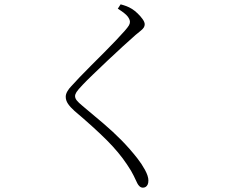

<svg xmlns="http://www.w3.org/2000/svg" viewBox="-20 -808 1040 885"><path d="M639 57Q630 57 623.5 51Q617 45 613 37Q606 23 596.5 2.5Q587 -18 566 -49Q529 -105 472 -162Q415 -219 323 -297Q304 -314 293.5 -329.5Q283 -345 283 -362Q283 -374 290.5 -387Q298 -400 308 -410Q323 -427 347.5 -452.5Q372 -478 402 -508Q432 -538 461.5 -567.5Q491 -597 515.5 -623Q540 -649 555 -666Q569 -682 574 -690.5Q579 -699 579 -707Q579 -718 568.5 -732Q558 -746 523 -768L536 -788Q551 -784 563 -779.5Q575 -775 588 -767Q601 -759 614.5 -746Q628 -733 637.5 -719.5Q647 -706 647 -696Q647 -688 643 -681.5Q639 -675 630 -667.5Q621 -660 605 -647Q581 -626 546 -594Q511 -562 474 -527Q437 -492 406.5 -462.5Q376 -433 361 -417Q339 -394 332.5 -383.5Q326 -373 326 -365Q326 -355 334 -345Q342 -335 359 -321Q412 -277 456.5 -239Q501 -201 539.5 -162Q578 -123 614 -77Q633 -53 648.5 -24.5Q664 4 664 24Q664 36 660.5 43Q657 50 651.5 53.5Q646 57 639 57Z"/></svg>

Font: Noto Serif HK ExtraLight
Style: Regular
Weight: 200
Designer: Ryoko NISHIZUKA 西塚涼子 (kana & ideographs); Frank Grießhammer (Latin, Greek & Cyrillic); Wenlong ZHANG 张文龙 (bopomofo); San
Foundry: Adobe
Version: Version 2.002-H1;hotconv 1.1.0;makeotfexe 2.6.0